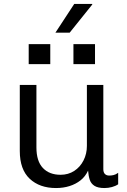

<svg xmlns="http://www.w3.org/2000/svg" viewBox="-20 -940 640 970"><path d="M263 10Q180 10 130 -37Q80 -84 80 -177V-511H164V-195Q164 -126 196.5 -91.5Q229 -57 286 -57Q325 -57 355 -76.5Q385 -96 402 -129.5Q419 -163 419 -203V-511H502V-85Q502 -69 510 -61Q518 -53 532 -53Q542 -53 553.5 -55.5Q565 -58 577 -67V-9Q564 0 545.5 5Q527 10 508 10Q475 10 457.5 -1Q440 -12 433.5 -31.5Q427 -51 425 -78Q411 -48 387 -29Q363 -10 331.5 0Q300 10 263 10ZM260 -775 355 -920H446V-917L332 -775ZM125 -616V-717H234V-616ZM351 -616V-717H460V-616Z"/></svg>

Font: Chivo Mono Medium Light
Style: Regular
Weight: 300
Monospace: yes
Version: Version 1.008